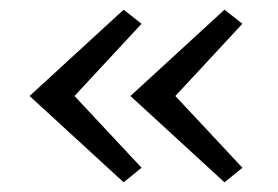

<svg xmlns="http://www.w3.org/2000/svg" viewBox="-20 -409 573 396"><path d="M235 -33 41 -211 235 -389 272 -360 129 -206V-216L272 -63ZM443 -33 249 -211 443 -389 480 -360 337 -206V-216L480 -63Z"/></svg>

Font: Ysabeau Office
Style: Regular
Weight: 400
Designer: Christian Thalmann (Catharsis Fonts)
Version: Version 2.001;gftools[0.9.30]; featfreeze: tnum,lnum,ss02